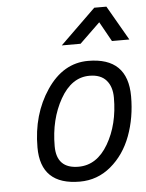

<svg xmlns="http://www.w3.org/2000/svg" viewBox="-53 -781 637 835"><g transform="rotate(-5 265.0 -364.0)"><path d="M235 -587 390 -738H443L530 -587H454L406 -673L317 -587ZM343 -510Q516 -510 516 -340Q516 -247 486.5 -168Q457 -89 398 -39.5Q339 10 262 10Q91 10 91 -154Q91 -298 162.5 -404Q234 -510 343 -510ZM262 -55Q342 -55 391.5 -139.5Q441 -224 441 -341Q441 -389 416.5 -417Q392 -445 343 -445Q265 -445 215.5 -357.5Q166 -270 166 -153Q166 -55 262 -55Z"/></g></svg>

Font: TitilliumWebItalic
Style: Italic
Weight: 400
Italic angle: -13°
Version: Version 1.001;PS 57.000;hotconv 1.0.70;makeotf.lib2.5.55311